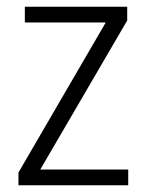

<svg xmlns="http://www.w3.org/2000/svg" viewBox="-20 -552 436 572"><path d="M362 0H35V-38L295 -485H54V-532H359V-491L100 -47H362Z"/></svg>

Font: Noto Sans Arabic UI SmCn Lt
Style: Regular
Weight: 300
Width: 4
Designer: Monotype Design Team, Nadine Chahine and Nizar Qandah
Foundry: Monotype Imaging Inc.
Version: Version 2.010; ttfautohint (v1.8.4.7-5d5b)